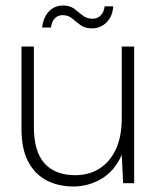

<svg xmlns="http://www.w3.org/2000/svg" viewBox="-20 -665 577 697"><path d="M246 12Q192 12 149.5 -10Q107 -32 82.5 -78Q58 -124 58 -197V-496H103V-204Q103 -114 142 -71.5Q181 -29 253 -29Q303 -29 341 -53Q379 -77 400.5 -123Q422 -169 422 -236V-496H467V0H427L422 -103Q396 -44 348.5 -16Q301 12 246 12ZM314 -562Q288 -562 272 -574Q256 -586 242 -598Q228 -610 207 -610Q191 -610 179.5 -599Q168 -588 165 -565H133Q137 -602 157.5 -623.5Q178 -645 209 -645Q234 -645 249.5 -633Q265 -621 280 -609Q295 -597 317 -597Q333 -597 345 -608.5Q357 -620 360 -642H391Q389 -606 367 -584Q345 -562 314 -562Z"/></svg>

Font: DM Sans 24pt ExtraLight
Style: Regular
Weight: 250
Designer: Colophon Foundry, Jonny Pinhorn
Foundry: Colophon Foundry
Version: Version 4.004;gftools[0.9.30]